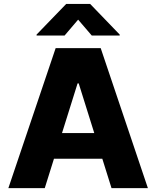

<svg xmlns="http://www.w3.org/2000/svg" viewBox="-20 -977 811 997"><path d="M382.8 -543.9 212.4 0H23.4L269 -727.1H502.9L748 0H559.1L388.7 -543.9ZM187 -152.8V-286.1H582V-152.8ZM601.6 -792.5H456.5L385.7 -875L315.4 -792.5H169.9V-797.4L323.7 -956.5H448.2L601.6 -797.4Z"/></svg>

Font: My Font
Style: Regular
Weight: 500
Designer: Rasmus Andersson
Foundry: rsms
Version: Version 0.001